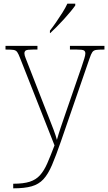

<svg xmlns="http://www.w3.org/2000/svg" viewBox="-20 -786 589 1046"><path d="M52 215Q108 215 142 204Q176 193 198 168.5Q220 144 237.5 104Q255 64 277 6L90 -468Q81 -492 74 -502Q67 -512 54 -514Q41 -516 13 -516H10V-536H184V-516H159Q128 -516 120.5 -511Q113 -506 113 -495Q113 -485 120.5 -467Q128 -449 144 -407L220 -212Q232 -181 246 -146Q260 -111 272 -79Q284 -47 290 -24Q299 -56 310.5 -90.5Q322 -125 338 -171L425 -423Q433 -447 439 -466Q445 -485 445 -495Q445 -506 437.5 -511Q430 -516 399 -516H361V-536H549V-516H545Q517 -516 503.5 -514Q490 -512 483 -502Q476 -492 468 -468L312 -16Q285 62 263.5 112.5Q242 163 216.5 190.5Q191 218 152.5 229Q114 240 53 240H52ZM252 -619Q267 -638 285 -664Q303 -690 320 -717Q337 -744 347 -766H390V-756Q381 -743 364.5 -723Q348 -703 328 -681Q308 -659 288.5 -639.5Q269 -620 254 -606H252Z"/></svg>

Font: Noto Serif Lao Thin
Style: Regular
Weight: 250
Designer: Monotype Design Team
Foundry: Monotype Imaging Inc.
Version: Version 2.003